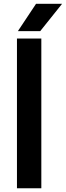

<svg xmlns="http://www.w3.org/2000/svg" viewBox="-20 -1016 355 1036"><path d="M71.5 0V-808H203V0ZM76.5 -848 174.5 -995.5H315L197 -848Z"/></svg>

Font: Encode Sans Semi Expanded SemiBold
Style: Regular
Weight: 600
Width: 6
Designer: Multiple Designers
Foundry: Impallari Type
Version: Version 3.000; ttfautohint (v1.8.3) -l 8 -r 50 -G 200 -x 14 